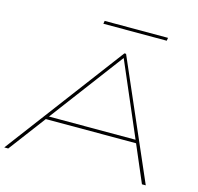

<svg xmlns="http://www.w3.org/2000/svg" viewBox="-151 -991 1152 1118"><g transform="rotate(15 425.5 -431.5)"><path d="M-30 0 504 -710H514L823 0H800L705 -222H161L-6 0ZM175 -241H697L507 -683ZM341 -845 344 -863H726L723 -845Z"/></g></svg>

Font: Georama Extra Expanded Thin
Style: Italic
Weight: 100
Width: 8
Italic angle: -9°
Designer: Jean-Baptiste Levee
Foundry: Production Type
Version: Version 1.000